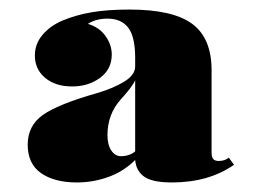

<svg xmlns="http://www.w3.org/2000/svg" viewBox="-20 -742 535 402"><path d="M423 -595V-423Q423 -413 426.5 -409Q430 -405 438 -405Q451 -405 459 -412L470 -397Q417 -360 340 -360Q299 -360 282 -372Q265 -384 263 -407Q239 -383 207 -371.5Q175 -360 141 -360Q94 -360 66 -379.5Q38 -399 38 -439Q38 -479 70 -501.5Q102 -524 183 -547Q217 -557 240 -571Q263 -585 263 -603V-621Q263 -665 248.5 -684Q234 -703 205 -703Q181 -703 164 -692Q188 -685 201 -666.5Q214 -648 214 -628Q214 -597 189.5 -579Q165 -561 131 -561Q96 -561 74.5 -579Q53 -597 53 -626Q53 -650 69 -669Q85 -688 111 -699Q140 -711 173 -716.5Q206 -722 251 -722Q342 -722 382.5 -692Q423 -662 423 -595ZM233 -534Q205 -503 205 -459Q205 -439 213 -427Q221 -415 233 -415Q251 -415 263 -425V-574Q260 -567 252 -556.5Q244 -546 233 -534Z"/></svg>

Font: Playfair Display SC Black
Style: Regular
Weight: 900
Designer: Claus Eggers Sørensen
Foundry: Claus Eggers Sørensen
Version: Version 1.200; ttfautohint (v1.6)